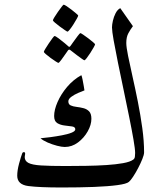

<svg xmlns="http://www.w3.org/2000/svg" viewBox="-20 -810 706 838"><path d="M608.9 -145Q608.9 -134.8 601.3 -116Q593.8 -97.2 582.8 -76.2Q571.8 -55.2 560.8 -38.6Q549.8 -22 542.5 -16.1Q532.2 -7.3 492.4 -2Q452.6 3.4 390.1 5.9Q327.6 8.3 249 8.3Q151.9 8.3 103.5 2Q55.2 -4.4 55.2 -43Q55.2 -65.9 63.2 -95.9Q71.3 -126 77.1 -141.1Q79.1 -146 84.5 -146Q89.8 -146 89.8 -138.7Q89.8 -136.7 88.9 -132.8Q87.9 -128.9 87.9 -124.5Q87.9 -107.4 104.2 -98.9Q120.6 -90.3 159.4 -87.9Q198.2 -85.4 265.6 -85.4Q310.1 -85.4 356.4 -86.2Q402.8 -86.9 444.6 -89.6Q486.3 -92.3 517.3 -97.9Q548.3 -103.5 561.5 -113.3Q567.9 -117.7 568.8 -126.7Q569.8 -135.7 569.8 -142.1Q569.8 -159.2 562.5 -201.4Q555.2 -243.7 543.7 -300.3Q532.2 -356.9 519.3 -418.5Q506.3 -480 494.9 -536.1Q483.4 -592.3 476.1 -633.5Q468.8 -674.8 468.8 -690.4Q468.8 -702.1 472.7 -719.5Q476.6 -736.8 484.6 -752.4Q492.7 -768.1 504.9 -774.4L560.1 -695.8Q549.3 -681.6 540.3 -665Q531.2 -648.4 531.2 -622.6Q531.2 -604.5 539.1 -565.7Q546.9 -526.9 558.6 -475.1Q570.3 -423.3 581.8 -365.5Q593.3 -307.6 601.1 -250.7Q608.9 -193.8 608.9 -145ZM321.3 -742.2Q321.3 -739.3 315.2 -728.3Q309.1 -717.3 300.8 -704.1Q292.5 -690.9 284.9 -681.4Q277.3 -671.9 274.4 -671.9Q272.9 -671.9 263.2 -678.5Q253.4 -685.1 241.2 -694.1Q229 -703.1 220 -710.9Q210.9 -718.8 210.9 -721.2Q210.9 -724.1 217.5 -734.9Q224.1 -745.6 232.9 -758.3Q241.7 -771 249 -780.3Q256.3 -789.6 257.8 -789.6Q260.7 -789.6 271 -783Q281.2 -776.4 292.7 -767.3Q304.2 -758.3 312.7 -751Q321.3 -743.7 321.3 -742.2ZM395 -616.7Q395 -614.3 388.9 -603.3Q382.8 -592.3 374.3 -579.1Q365.7 -565.9 358.4 -556.4Q351.1 -546.9 348.1 -546.9Q346.7 -546.9 337.6 -553.2Q328.6 -559.6 317.1 -568.1Q305.7 -576.7 297.1 -583.5Q288.6 -590.3 287.6 -590.8Q284.7 -593.3 282.2 -593.3Q279.8 -593.3 277.3 -590.8Q276.4 -589.8 267.1 -576.2Q257.8 -562.5 247.8 -549.1Q237.8 -535.6 234.9 -535.6Q232.9 -535.6 222.9 -542Q212.9 -548.3 200.9 -557.1Q189 -565.9 180.2 -573.5Q171.4 -581.1 171.4 -583.5Q171.4 -586.4 178 -597.2Q184.6 -607.9 193.1 -620.8Q201.7 -633.8 209 -643.3Q216.3 -652.8 217.8 -652.8Q222.2 -652.8 235.8 -642.6Q249.5 -632.3 262.2 -621.8Q274.9 -611.3 275.9 -609.9Q280.3 -605.5 282.2 -605.5Q285.2 -605.5 288.6 -610.8Q289.6 -612.3 299.1 -625.7Q308.6 -639.2 318.6 -652.3Q328.6 -665.5 330.6 -665.5Q333 -665.5 343 -658.7Q353 -651.9 365.2 -642.8Q377.4 -633.8 386.2 -626Q395 -618.2 395 -616.7ZM378.9 -291.5Q378.9 -265.1 362.8 -236.6Q346.7 -208 320.3 -188.2Q293.9 -168.5 262.7 -168.5Q250 -168.5 229.2 -173.8Q208.5 -179.2 188.5 -187.7Q168.5 -196.3 156.7 -206.5Q174.8 -208 200.2 -211.4Q225.6 -214.8 250.5 -219.5Q275.4 -224.1 292 -230.7Q308.6 -237.3 308.6 -245.6Q308.6 -255.9 294.7 -258.1Q280.8 -260.3 262.5 -262.2Q244.1 -264.2 230.2 -272.5Q216.3 -280.8 216.3 -303.7Q216.3 -330.6 231.2 -364.7Q246.1 -398.9 272.9 -430.7Q299.8 -462.4 335 -481.9Q337.4 -477.5 340.3 -462.9Q343.3 -448.2 345.7 -433.8Q348.1 -419.4 348.6 -415.5Q337.9 -411.6 321 -404.3Q304.2 -397 291.3 -387.5Q278.3 -377.9 278.3 -367.7Q278.3 -354.5 288.6 -349.9Q298.8 -345.2 313.7 -343.5Q328.6 -341.8 343.5 -338.1Q358.4 -334.5 368.7 -324.2Q378.9 -314 378.9 -291.5Z"/></svg>

Font: Rohingya Solluk
Style: Regular
Weight: 400
Designer: SIL International
Foundry: SIL International
Version: Version 1.001